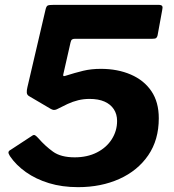

<svg xmlns="http://www.w3.org/2000/svg" viewBox="-20 -762 716 792"><path d="M633 -742Q646 -742 649 -737Q652 -732 649 -720L630 -616Q628 -608 624 -605Q620 -602 608 -602H289Q281 -602 277 -599Q273 -596 271 -587L241 -455Q240 -451 241.5 -449Q243 -447 249 -449Q290 -462 323 -470Q356 -478 396 -478Q465 -478 519.5 -454.5Q574 -431 604.5 -386Q635 -341 635 -274Q635 -185 591.5 -121.5Q548 -58 472.5 -24Q397 10 302 10Q236 10 182 -6.5Q128 -23 87 -52Q46 -81 21 -118Q14 -129 15 -134.5Q16 -140 24 -144L114 -203Q120 -207 125.5 -203.5Q131 -200 139 -191Q166 -160 198.5 -136.5Q231 -113 288 -113Q340 -113 379.5 -133Q419 -153 441 -187.5Q463 -222 463 -263Q463 -291 449.5 -311.5Q436 -332 411 -343Q386 -354 349 -354Q325 -354 302.5 -348.5Q280 -343 258.5 -333Q237 -323 214 -311Q207 -308 201.5 -308.5Q196 -309 189 -313L99 -366Q91 -371 90.5 -380.5Q90 -390 93 -402L168 -723Q171 -736 176.5 -739Q182 -742 203 -742Z"/></svg>

Font: Libre Franklin
Style: Bold Italic
Weight: 700
Italic angle: -8°
Designer: Pablo Impallari, Rodrigo Fuenzalida, Nhung Nguyen
Foundry: Impallari Type
Version: Version 3.000